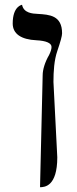

<svg xmlns="http://www.w3.org/2000/svg" viewBox="-20 -578 322 801"><path d="M147 203C148 203 149 203 150 203C165 202 219 201 219 78L203 -236C203 -281 206 -327 219 -365C232 -403 239 -428 239 -439C239 -514 186 -517 138 -520C116 -521 79 -523 72 -558C72 -558 33 -553 33 -480C33 -437 68 -413 132 -410C171 -408 195 -399 195 -382C195 -373 191 -361 185 -349C167 -318 158 -287 158 -264Z"/></svg>

Font: Libertinus Serif Display
Style: Regular
Weight: 400
Designer: Philipp H. Poll, Khaled Hosny
Foundry: Caleb Maclennan
Version: Version 7.050;RELEASE